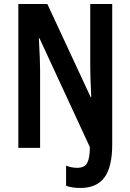

<svg xmlns="http://www.w3.org/2000/svg" viewBox="-20 -734 647 953"><path d="M379 199Q360 199 342 196.5Q324 194 308 188V88Q334 99 363 99Q400 99 413 74.5Q426 50 426 -4L176 -544H173Q176 -489 177.5 -448.5Q179 -408 179 -386V0H71V-714H215L430 -252H433Q430 -306 429 -344Q428 -382 428 -403V-714H537V-17Q537 94 498.5 146.5Q460 199 379 199Z"/></svg>

Font: Noto Sans Tamil ExtraCondensed SemiBold
Style: Regular
Weight: 600
Width: 2
Designer: Jelle Bosma - Monotype Design Team
Foundry: Monotype Imaging Inc.
Version: Version 2.004; ttfautohint (v1.8.4.7-5d5b)